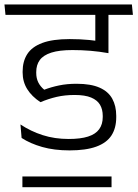

<svg xmlns="http://www.w3.org/2000/svg" viewBox="-36 -650 602 840"><path d="M62 169H452V122H62ZM545.5 -585 541 -630.5H-16.5L-12 -585ZM381 -601.5V-435.5Q384 -434 389.8 -432.2Q395.5 -430.5 402.5 -428.5Q409.5 -426.5 416.2 -424.5Q423 -422.5 429 -421Q435 -419.5 438.5 -418.5V-601.5ZM53.5 -105.5 58.5 -46.5Q96 -22 148.5 -7Q201 8 268.5 8Q340 8 385.2 -8.5Q430.5 -25 451.5 -57.2Q472.5 -89.5 472.5 -137V-143.5Q472.5 -186.5 455.2 -218Q438 -249.5 399.8 -266.5Q361.5 -283.5 299 -283.5Q257 -283.5 222.2 -276.2Q187.5 -269 157.5 -257.5Q140.5 -271.5 131.5 -289.5Q122.5 -307.5 122.5 -331.5V-334.5Q122.5 -366 138 -387.2Q153.5 -408.5 188.5 -419.8Q223.5 -431 281 -431Q321 -431 359.8 -427.8Q398.5 -424.5 438.5 -417.5V-463Q396 -471 355.2 -475Q314.5 -479 269 -479Q194 -479 148.8 -462Q103.5 -445 83.2 -413.2Q63 -381.5 63 -337V-333Q63 -292.5 83 -260.2Q103 -228 141 -203Q176.5 -218 212.2 -226.2Q248 -234.5 290.5 -234.5Q336 -234.5 362.8 -223.2Q389.5 -212 401.5 -191.8Q413.5 -171.5 413.5 -143V-138Q413.5 -106 397.8 -84.5Q382 -63 349.2 -52.5Q316.5 -42 264.5 -42Q203 -42 150.8 -58.8Q98.5 -75.5 53.5 -105.5ZM324 -585H537L532.5 -630.5H319ZM438 -600.5H382V-481H438Z"/></svg>

Font: Anek Devanagari Medium Light
Style: Regular
Weight: 300
Version: Version 1.003